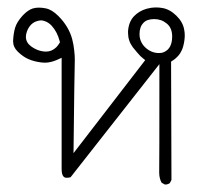

<svg xmlns="http://www.w3.org/2000/svg" viewBox="-20 -307 540 514"><path d="M103.5 -168.9Q82.5 -168.9 63 -183.1Q49.3 -193.4 49.3 -208.5Q49.3 -215.3 52.2 -223.1Q61 -246.1 81.1 -251Q85.4 -252.4 90.1 -252.4Q94.7 -252.4 99.6 -250.5Q109.9 -247.1 118.2 -238.3Q133.3 -221.7 139.6 -197.3L140.6 -193.8Q135.3 -185.1 130.9 -180.7Q118.7 -168.9 103.5 -168.9ZM405.3 -165Q384.3 -165 367.7 -181.2Q353.5 -195.8 353.5 -215.8Q353.5 -235.4 364.3 -246.1Q373.5 -255.9 392.8 -255.9Q412.1 -255.9 426.3 -244.1Q440.9 -232.4 440.9 -209.5Q440.9 -177.7 419.9 -168Q415.5 -166 412.4 -165.5Q409.2 -165 405.3 -165ZM421.9 187Q429.7 187 434.6 183.1L439 174.8L438 -142.1Q447.3 -147.9 450 -150.6Q452.6 -153.3 454.6 -155Q456.5 -156.7 458.5 -159.2Q460.4 -161.6 462.2 -164.3Q463.9 -167 465.3 -169.9Q468.3 -175.3 470.2 -182.1Q474.6 -198.2 474.6 -212.4Q474.6 -220.2 473.1 -227.5Q469.7 -248 452.1 -265.1Q434.6 -282.2 414.6 -285.6Q406.7 -287.1 396.2 -287.1Q385.7 -287.1 373 -283.7Q352.1 -277.8 338.4 -263.2Q324.7 -248.5 322.8 -224.1Q322.8 -221.2 322.8 -218.8Q322.8 -197.8 335.4 -180.7Q347.2 -166 356 -156.7L362.8 -150.9L368.7 -146L176.8 103Q179.2 -111.3 180.2 -142.6Q180.2 -145.5 180.2 -149.2Q180.2 -152.8 179.9 -158.7Q179.7 -164.6 178.7 -171.9Q177.2 -187 173.3 -202.1Q164.1 -236.3 136.2 -264.2Q118.7 -281.7 102.1 -284.7Q92.8 -286.6 84 -286.6Q75.2 -286.6 67.4 -284.2Q55.7 -280.3 43.9 -268.6L39.6 -264.2Q24.9 -247.6 20.5 -232.9Q16.1 -218.3 15.1 -198.2Q15.1 -197.3 15.1 -196.3Q15.1 -180.7 27.8 -168.5Q42.5 -154.3 57.1 -148.4Q71.3 -142.1 92.3 -139.6Q95.7 -139.2 100.6 -139.2Q115.7 -139.2 133.3 -147L145 -152.3V143.6Q145 145 145 146Q145 160.6 150.4 166Q153.3 168.9 158.4 168.9Q163.6 168.9 168.9 167.5L406.7 -135.3V-111.3Q406.7 132.8 406.2 152.8Q406.2 153.8 406.2 154.8Q406.2 170.4 412.6 182.1L421.4 187Q421.4 187 421.9 187Z"/></svg>

Font: NaikaiFont
Style: Light
Weight: 300
Version: Version 1.89